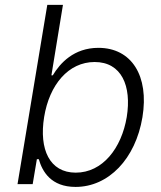

<svg xmlns="http://www.w3.org/2000/svg" viewBox="-20 -747 653 779"><path d="M51.1 0H112.6L129.6 -101.2H137.4C151.6 -51.1 187.1 11.4 286.6 11.4C420.5 11.4 529.8 -102.3 557.9 -271.3C585.6 -439.3 513.8 -552.9 379.3 -552.9C279.5 -552.9 223.4 -490.4 194.2 -441.4H188.6L235.4 -727.3H171.9ZM159.1 -272.4C180.4 -403.1 257.5 -495.4 364 -495.4C473.4 -495.4 514.6 -398.1 494.3 -272.4C473 -145.2 396 -46.5 287.3 -46.5C181.5 -46.5 137.8 -140.6 159.1 -272.4Z"/></svg>

Font: TID UI Light
Style: Italic
Weight: 300
Italic angle: -9.39999°
Designer: The TID Project Authors
Foundry: Bakken & Bæck
Version: Version 1.001;hotconv 1.0.109;makeotfexe 2.5.65596